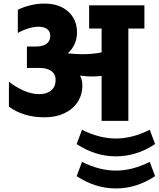

<svg xmlns="http://www.w3.org/2000/svg" viewBox="-20 -678 890 1077"><path d="M30 -80V-220Q63 -193 109 -171.5Q155 -150 200 -150Q243 -150 267.5 -171Q292 -192 292 -230Q292 -262 268 -279.5Q244 -297 200 -297H131V-417H180Q220 -417 241 -432.5Q262 -448 262 -477Q262 -502 244.5 -515Q227 -528 195 -528Q168 -528 135.5 -517.5Q103 -507 80 -493V-623Q104 -636 145 -647Q186 -658 230 -658Q312 -658 362 -613.5Q412 -569 412 -496Q412 -461 398.5 -431Q385 -401 360 -379Q405 -374 441 -374Q501 -374 550 -384V-518H480V-648H790V-518H700V0H550V-252Q520 -249 493 -249Q464 -249 429 -254Q442 -228 442 -200Q442 -147 415.5 -106Q389 -65 341 -42.5Q293 -20 230 -20Q166 -20 115.5 -36.5Q65 -53 30 -80ZM630 99Q722 99 820 50L850 130Q747 199 630 199Q514 199 410 130L440 50Q538 99 630 99ZM630 279Q722 279 820 230L850 310Q747 379 630 379Q514 379 410 310L440 230Q538 279 630 279Z"/></svg>

Font: Madhuban Bold
Style: Regular
Weight: 700
Designer: jaikishan Patel
Foundry: MagicType
Version: Version 1.000